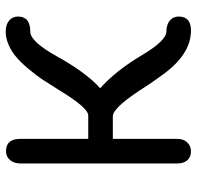

<svg xmlns="http://www.w3.org/2000/svg" viewBox="-28 -632 673 656"><g transform="rotate(-90 308.0 -303.5)"><path d="M239 -254H162V-33Q162 -13 150 0Q138 13 119 13Q100 13 89 0.5Q78 -12 78 -33V-570Q78 -591 89.5 -605Q101 -619 120 -619Q162 -619 162 -570V-338H242Q268 -338 327 -435Q352 -475 364.5 -494Q377 -513 401 -542Q425 -571 449 -590Q490 -620 528 -620Q552 -620 566 -608.5Q580 -597 580 -578Q580 -536 528 -536Q495 -536 445 -447Q390 -347 335 -297Q395 -244 449 -153Q498 -71 529 -71Q552 -71 566 -59.5Q580 -48 580 -29Q580 13 532 13Q451 13 381 -84Q350 -126 327 -163Q267 -254 239 -254Z"/></g></svg>

Font: Jura
Style: Bold
Weight: 700
Designer: Daniel Johnson, Alexei Vanyashin
Foundry: Daniel Johnson
Version: Version 5.103